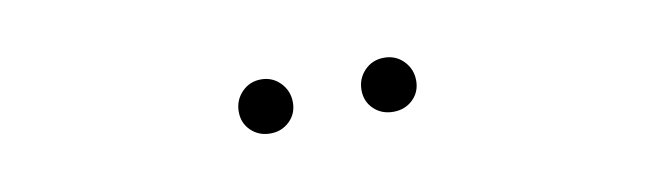

<svg xmlns="http://www.w3.org/2000/svg" viewBox="-23 -857 1046 307"><g transform="rotate(-10 500.0 -704.0)"><path d="M356.4 -703.1Q356.4 -721.7 369.1 -734.9Q381.8 -748 400.4 -748Q418.9 -748 431.6 -734.9Q444.3 -721.7 444.3 -703.1Q444.3 -684.6 431.6 -672.4Q418.9 -660.2 400.4 -660.2Q381.8 -660.2 369.1 -672.4Q356.4 -684.6 356.4 -703.1ZM555.7 -703.1Q555.7 -721.7 568.4 -734.9Q581.1 -748 600.1 -748Q619.1 -748 631.8 -734.9Q644.5 -721.7 644.5 -703.1Q644.5 -684.6 631.8 -672.4Q619.1 -660.2 600.1 -660.2Q581.1 -660.2 568.4 -672.4Q555.7 -684.6 555.7 -703.1Z"/></g></svg>

Font: Gen Jyuu Gothic L Monospace Light
Style: Regular
Weight: 300
Designer: [Source Han Sans]
Ryoko NISHIZUKA  (kana & ideographs); Paul D. Hunt (Latin, Greek & Cyrillic); Wenlong ZHANG  (bopomofo
Version: Version 1.002.20150607